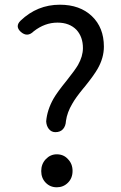

<svg xmlns="http://www.w3.org/2000/svg" viewBox="-20 -782 514 815"><path d="M221 13Q193 13 174 -6.5Q155 -26 155 -56Q155 -86 174.5 -106.5Q194 -127 221 -127Q250 -127 268 -107Q288 -87 288 -56.5Q288 -26 268.5 -6.5Q249 13 221 13ZM215 -221Q198 -221 187 -235Q177 -248 176 -267Q180 -315 207 -363Q223 -391 263 -440Q298 -484 311 -506Q332 -543 332 -578Q332 -625 305 -655Q275 -686 224 -686Q170 -686 123 -649Q96 -622 68 -647Q43 -670 67 -694Q138 -762 234 -762Q319 -762 370 -713.5Q421 -665 421 -584Q421 -537 395 -491Q380 -464 339 -413Q335 -408 333 -406Q301 -367 287 -342Q265 -305 260 -269Q259 -247 247.5 -234Q236 -221 215 -221Z"/></svg>

Font: GenSenRounded TW R
Style: Regular
Weight: 400
Version: Version 1.501;PS 1;hotconv 16.6.51;makeotf.lib2.5.65220